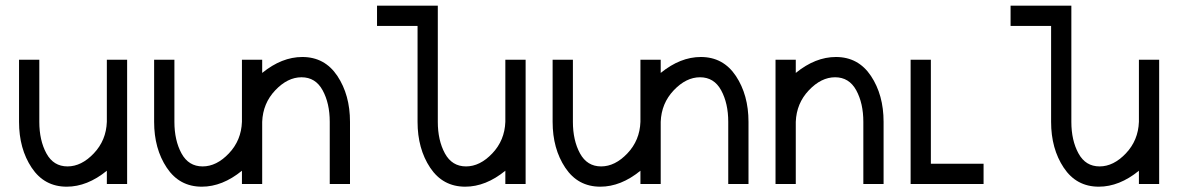

<svg xmlns="http://www.w3.org/2000/svg" viewBox="-20 -665 4259 694"><path d="M221.2 9.8Q140.1 9.8 94.5 -58.8Q48.8 -127.4 48.8 -224.6V-449.2H122.1V-224.6Q122.1 -157.7 147.7 -110.6Q173.3 -63.5 224.1 -63.5Q274.4 -63.5 319.1 -110.6Q363.8 -157.7 366.2 -224.6V-449.2H439.5V0H366.2V-47.9Q295.4 9.8 221.2 9.8Z M709.5 9.8Q628.4 9.8 582.8 -58.8Q537.1 -127.4 537.1 -224.6V-449.2H610.4V-224.6Q610.4 -157.7 636 -110.6Q661.6 -63.5 712.4 -63.5Q762.7 -63.5 807.4 -110.6Q852.1 -157.7 854.5 -224.6V-449.2H927.7V-401.4Q998.5 -459 1072.8 -459Q1153.8 -459 1199.5 -390.4Q1245.1 -321.8 1245.1 -224.6V0H1171.9V-224.6Q1171.9 -291.5 1146.2 -338.6Q1120.6 -385.7 1069.8 -385.7Q1019.5 -385.7 974.9 -338.6Q930.2 -291.5 927.7 -224.6V0H854.5V-47.9Q783.7 9.8 709.5 9.8Z M1661.6 9.8Q1580.6 9.8 1534.9 -58.8Q1489.3 -127.4 1489.3 -224.6V-571.3H1342.8V-644.5H1562.5V-224.6Q1562.5 -157.7 1588.1 -110.6Q1613.8 -63.5 1664.6 -63.5Q1714.8 -63.5 1759.5 -110.6Q1804.2 -157.7 1806.6 -224.6V-449.2H1879.9V0H1806.6V-47.9Q1735.8 9.8 1661.6 9.8Z M2149.9 9.8Q2068.8 9.8 2023.2 -58.8Q1977.5 -127.4 1977.5 -224.6V-449.2H2050.8V-224.6Q2050.8 -157.7 2076.4 -110.6Q2102.1 -63.5 2152.8 -63.5Q2203.1 -63.5 2247.8 -110.6Q2292.5 -157.7 2294.9 -224.6V-449.2H2368.2V-401.4Q2439 -459 2513.2 -459Q2594.2 -459 2639.9 -390.4Q2685.5 -321.8 2685.5 -224.6V0H2612.3V-224.6Q2612.3 -291.5 2586.7 -338.6Q2561 -385.7 2510.3 -385.7Q2460 -385.7 2415.3 -338.6Q2370.6 -291.5 2368.2 -224.6V0H2294.9V-47.9Q2224.1 9.8 2149.9 9.8Z M3173.8 0H3100.6V-224.6Q3100.6 -291.5 3075 -338.6Q3049.3 -385.7 2998.5 -385.7Q2948.2 -385.7 2903.6 -338.6Q2858.9 -291.5 2856.4 -224.6V0H2783.2V-449.2H2856.4V-401.4Q2927.2 -459 3001.5 -459Q3082.5 -459 3128.2 -390.4Q3173.8 -321.8 3173.8 -224.6Z M3535.2 0H3271.5V-449.2H3344.7V-73.2H3535.2Z M3951.7 9.8Q3870.6 9.8 3825 -58.8Q3779.3 -127.4 3779.3 -224.6V-571.3H3632.8V-644.5H3852.5V-224.6Q3852.5 -157.7 3878.2 -110.6Q3903.8 -63.5 3954.6 -63.5Q4004.9 -63.5 4049.6 -110.6Q4094.2 -157.7 4096.7 -224.6V-449.2H4169.9V0H4096.7V-47.9Q4025.9 9.8 3951.7 9.8Z"/></svg>

Font: Catrinity
Style: Regular
Weight: 400
Designer: Alexander Lange
Foundry: High-Logic / Made with FontCreator
Version: Version 2.090;May 20, 2024;FontCreator 15.0.0.2974 64-bit